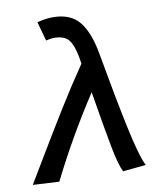

<svg xmlns="http://www.w3.org/2000/svg" viewBox="-141 -856 767 936"><g transform="rotate(-10 242.5 -388.5)"><path d="M308 -395Q179 -198 77 7L-53 0L-1 -87Q85 -231 149.5 -335.5Q214 -440 283 -541L278 -573Q267 -634 245.5 -661Q224 -688 172 -688Q159 -688 133 -682L107 -777Q148 -788 185 -788Q272 -788 315.5 -734.5Q359 -681 378 -572Q417 -351 449 -200Q481 -49 506 0L392 11Q374 -24 356 -118Q338 -212 308 -395Z"/></g></svg>

Font: Nebula Sans Semibold
Style: Regular
Weight: 600
Italic angle: -9°
Designer: Paul D. Hunt for Adobe (as Source Sans)
Foundry: Nebula Entertainment & Broadcasting LLC
Version: Version 1.010